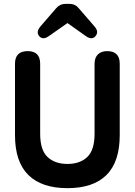

<svg xmlns="http://www.w3.org/2000/svg" viewBox="-20 -966 702 999"><path d="M331 13Q197 13 127.5 -55.5Q58 -124 58 -263V-634Q58 -700 124 -700Q189 -700 189 -634V-270Q189 -185 227.5 -149Q266 -113 331 -113Q396 -113 434 -149Q472 -185 472 -270V-634Q472 -666 489.5 -683Q507 -700 538 -700Q603 -700 603 -634V-263Q603 -124 534 -55.5Q465 13 331 13ZM273 -924Q292 -946 322 -946H340Q371 -946 389 -924L472 -828Q496 -801 477 -778Q458 -756 427 -778L331 -846L234 -778Q203 -756 184 -778Q166 -799 190 -828Z"/></svg>

Font: Zen Maru Gothic Black
Style: Regular
Weight: 900
Designer: Yoshimichi Ohira
Foundry: Positype
Version: Version 1.001